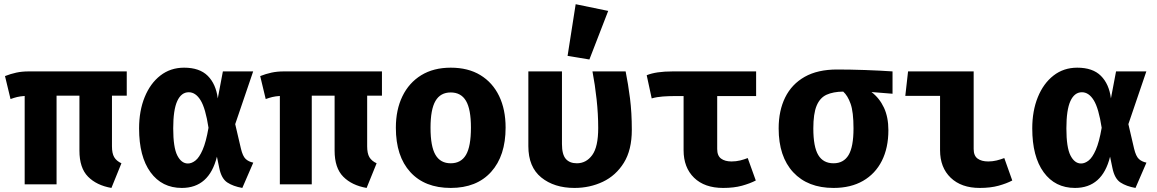

<svg xmlns="http://www.w3.org/2000/svg" viewBox="-20 -889 5578 926"><path d="M591.3 -544.6V-427.7H520V-183.6Q520 -149.2 530.8 -131Q541.5 -112.8 565.6 -101.5L517.4 17.4Q446.2 5.1 404.6 -36.9Q363.1 -79 363.1 -162.1V-427.7H252.8V0H99V-426.2Q76.9 -424.6 62.3 -421Q47.7 -417.4 30.8 -411.3L4.1 -522.1Q31.3 -532.8 58.5 -538.7Q85.6 -544.6 117.4 -544.6Z M867.7 -562.6Q942.6 -562.6 982.1 -523.1Q1021.5 -483.6 1030.3 -414.4L1054.9 -544.6H1201L1114.4 -290.3L1142.1 -171.8Q1150.8 -135.4 1164.9 -122.3Q1179 -109.2 1201.5 -104.6L1148.7 17.4Q1104.6 9.7 1076.2 -9Q1047.7 -27.7 1037.4 -79L1026.2 -133.3Q988.7 17.4 856.9 17.4Q761 17.4 705.9 -58.2Q650.8 -133.8 650.8 -269.7Q650.8 -354.4 677.7 -420.5Q704.6 -486.7 753.3 -524.6Q802.1 -562.6 867.7 -562.6ZM890.3 -444.1Q854.4 -444.1 834.9 -401.8Q815.4 -359.5 815.4 -269.7Q815.4 -177.9 835.1 -139.2Q854.9 -100.5 886.2 -100.5Q904.6 -100.5 922.8 -114.9Q941 -129.2 957.4 -166.7Q973.8 -204.1 985.6 -272.8Q971.3 -366.7 947.4 -405.4Q923.6 -444.1 890.3 -444.1Z M1822.1 -544.6V-427.7H1750.8V-183.6Q1750.8 -149.2 1761.5 -131Q1772.3 -112.8 1796.4 -101.5L1748.2 17.4Q1676.9 5.1 1635.4 -36.9Q1593.8 -79 1593.8 -162.1V-427.7H1483.6V0H1329.7V-426.2Q1307.7 -424.6 1293.1 -421Q1278.5 -417.4 1261.5 -411.3L1234.9 -522.1Q1262.1 -532.8 1289.2 -538.7Q1316.4 -544.6 1348.2 -544.6Z M2153.8 -562.6Q2237.9 -562.6 2296.9 -526.7Q2355.9 -490.8 2387.2 -425.9Q2418.5 -361 2418.5 -273.8Q2418.5 -137.4 2348.7 -60Q2279 17.4 2153.8 17.4Q2028.7 17.4 1959 -59Q1889.2 -135.4 1889.2 -272.8Q1889.2 -359.5 1920.8 -424.6Q1952.3 -489.7 2011.5 -526.2Q2070.8 -562.6 2153.8 -562.6ZM2153.8 -443.1Q2104.1 -443.1 2080.3 -402.3Q2056.4 -361.5 2056.4 -272.8Q2056.4 -182.6 2080.3 -142.1Q2104.1 -101.5 2153.8 -101.5Q2203.6 -101.5 2227.4 -142.1Q2251.3 -182.6 2251.3 -273.8Q2251.3 -362.1 2227.4 -402.6Q2203.6 -443.1 2153.8 -443.1Z M2997.4 -544.6Q3009.7 -483.6 3018.5 -414.4Q3027.2 -345.1 3027.2 -262.6Q3027.2 -165.6 2988.7 -103.8Q2950.3 -42.1 2887.4 -12.3Q2824.6 17.4 2750.8 17.4Q2652.8 17.4 2590.5 -33.1Q2528.2 -83.6 2528.2 -184.1V-544.6H2690.3V-194.4Q2690.3 -144.1 2708.7 -122.8Q2727.2 -101.5 2762.1 -101.5Q2807.2 -101.5 2836.2 -141Q2865.1 -180.5 2865.1 -271.8Q2865.1 -339 2857.4 -409.7Q2849.7 -480.5 2837.4 -544.6ZM2756.4 -868.7 2913.3 -836.4 2822.6 -602.1 2717.4 -619.5Z M3626.7 -544.6V-425.6H3439V-170.3Q3439 -137.9 3457.7 -124.1Q3476.4 -110.3 3508.2 -110.3Q3529.7 -110.3 3549.5 -115.1Q3569.2 -120 3586.2 -126.7L3625.1 -18.5Q3597.4 -4.1 3558.5 6.7Q3519.5 17.4 3467.7 17.4Q3377.9 17.4 3327.4 -31.8Q3276.9 -81 3276.9 -164.6V-425.6H3228.7Q3206.2 -425.6 3176.9 -423.6Q3147.7 -421.5 3123.1 -414.4L3099 -526.2Q3143.6 -544.6 3224.1 -544.6Z M4017.4 -553.8Q4079 -553.8 4152.1 -551.3Q4225.1 -548.7 4284.6 -544.6V-436.9L4183.1 -445.1Q4221.5 -415.9 4243.1 -370Q4264.6 -324.1 4264.6 -261Q4264.6 -175.9 4233.1 -113.3Q4201.5 -50.8 4142.3 -16.7Q4083.1 17.4 4000 17.4Q3875.9 17.4 3805.6 -58.2Q3735.4 -133.8 3735.4 -269.7Q3735.4 -355.4 3766.9 -419.2Q3798.5 -483.1 3861 -518.5Q3923.6 -553.8 4017.4 -553.8ZM3902.6 -269.7Q3902.6 -181 3926.4 -141.3Q3950.3 -101.5 4000 -101.5Q4048.7 -101.5 4072.6 -141.3Q4096.4 -181 4096.4 -269.7Q4096.4 -349.2 4082.3 -388.7Q4068.2 -428.2 4046.7 -447.2Q3998.5 -446.7 3966.4 -432.1Q3934.4 -417.4 3918.5 -379.2Q3902.6 -341 3902.6 -269.7Z M4513.8 -426.7H4346.2L4359.5 -544.6H4675.9V-170.3Q4675.9 -137.9 4694.9 -124.1Q4713.8 -110.3 4746.2 -110.3Q4767.2 -110.3 4786.7 -115.1Q4806.2 -120 4823.6 -126.7L4862.1 -18.5Q4834.9 -4.1 4795.9 6.7Q4756.9 17.4 4705.1 17.4Q4616.4 17.4 4565.1 -31.8Q4513.8 -81 4513.8 -164.6Z M5175.4 -562.6Q5250.3 -562.6 5289.7 -523.1Q5329.2 -483.6 5337.9 -414.4L5362.6 -544.6H5508.7L5422.1 -290.3L5449.7 -171.8Q5458.5 -135.4 5472.6 -122.3Q5486.7 -109.2 5509.2 -104.6L5456.4 17.4Q5412.3 9.7 5383.8 -9Q5355.4 -27.7 5345.1 -79L5333.8 -133.3Q5296.4 17.4 5164.6 17.4Q5068.7 17.4 5013.6 -58.2Q4958.5 -133.8 4958.5 -269.7Q4958.5 -354.4 4985.4 -420.5Q5012.3 -486.7 5061 -524.6Q5109.7 -562.6 5175.4 -562.6ZM5197.9 -444.1Q5162.1 -444.1 5142.6 -401.8Q5123.1 -359.5 5123.1 -269.7Q5123.1 -177.9 5142.8 -139.2Q5162.6 -100.5 5193.8 -100.5Q5212.3 -100.5 5230.5 -114.9Q5248.7 -129.2 5265.1 -166.7Q5281.5 -204.1 5293.3 -272.8Q5279 -366.7 5255.1 -405.4Q5231.3 -444.1 5197.9 -444.1Z"/></svg>

Font: FiraCode Nerd Font
Style: Bold
Weight: 700
Designer: Carrois Corporate, Edenspiekermann AG, Nikita Prokopov
Foundry: Carrois Corporate, Edenspiekermann AG, Nikita Prokopov
Version: Version 6.002;Nerd Fonts 2.1.0